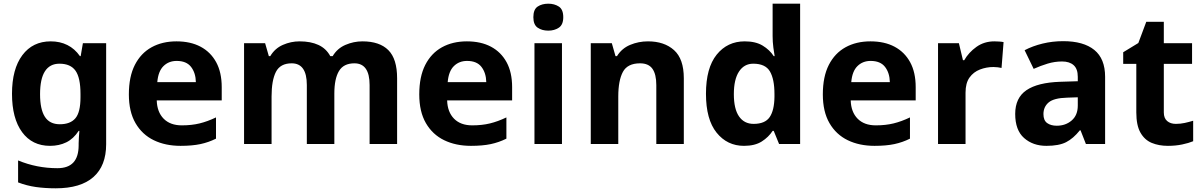

<svg xmlns="http://www.w3.org/2000/svg" viewBox="-20 -780 6515 1040"><path d="M255 -556Q305 -556 345 -536Q385 -516 413 -476H417L429 -546H555V1Q555 118 486 179Q417 240 282 240Q224 240 174.5 233Q125 226 78 208V89Q179 131 291 131Q349 131 377.5 100Q406 69 406 7V-4Q406 -21 407.5 -39Q409 -57 410 -71H406Q378 -28 339 -9Q300 10 251 10Q154 10 99.5 -64.5Q45 -139 45 -272Q45 -406 101 -481Q157 -556 255 -556ZM302 -435Q250 -435 223.5 -394Q197 -353 197 -270Q197 -188 223 -147.5Q249 -107 304 -107Q361 -107 388.5 -139.5Q416 -172 416 -253V-271Q416 -359 389 -397Q362 -435 302 -435Z M936 -556Q1012 -556 1066.5 -527Q1121 -498 1151 -443Q1181 -388 1181 -308V-236H829Q831 -173 866.5 -137Q902 -101 965 -101Q1018 -101 1061 -111.5Q1104 -122 1150 -144V-29Q1110 -9 1065.5 0.5Q1021 10 958 10Q876 10 813 -20.5Q750 -51 714 -113Q678 -175 678 -269Q678 -365 710.5 -428.5Q743 -492 801 -524Q859 -556 936 -556ZM937 -450Q894 -450 865.5 -422Q837 -394 832 -335H1041Q1040 -385 1015 -417.5Q990 -450 937 -450Z M1943 -556Q2036 -556 2083.5 -508.5Q2131 -461 2131 -356V0H1982V-319.4Q1982 -437 1899.8 -437Q1841 -437 1816 -395Q1791 -353 1791 -273.5V0H1642V-319.4Q1642 -437 1560 -437Q1498.3 -437 1474.6 -390.7Q1451 -344.4 1451 -257.4V0H1302V-546H1416L1436.2 -476H1444Q1469 -518 1512.5 -537Q1556 -556 1602.7 -556Q1663 -556 1705 -536.5Q1747 -517 1769 -476H1782Q1807 -518 1851.5 -537Q1896 -556 1943 -556Z M2509 -556Q2585 -556 2639.5 -527Q2694 -498 2724 -443Q2754 -388 2754 -308V-236H2402Q2404 -173 2439.5 -137Q2475 -101 2538 -101Q2591 -101 2634 -111.5Q2677 -122 2723 -144V-29Q2683 -9 2638.5 0.5Q2594 10 2531 10Q2449 10 2386 -20.5Q2323 -51 2287 -113Q2251 -175 2251 -269Q2251 -365 2283.5 -428.5Q2316 -492 2374 -524Q2432 -556 2509 -556ZM2510 -450Q2467 -450 2438.5 -422Q2410 -394 2405 -335H2614Q2613 -385 2588 -417.5Q2563 -450 2510 -450Z M3024 -546V0H2875V-546ZM2950 -760Q2983 -760 3007 -744.5Q3031 -729 3031 -686.8Q3031 -646 3007 -630Q2983 -614 2950 -614Q2915.7 -614 2892.4 -630Q2869 -646 2869 -686.8Q2869 -729 2892.4 -744.5Q2915.7 -760 2950 -760Z M3490 -556Q3578 -556 3631 -508.5Q3684 -461 3684 -356V0H3535V-319Q3535 -378 3514 -407.5Q3493 -437 3447 -437Q3379 -437 3354 -390.5Q3329 -344 3329 -257V0H3180V-546H3294L3314 -476H3322Q3348 -518 3393.5 -537Q3439 -556 3490 -556Z M4010 10Q3919 10 3861.5 -61.5Q3804 -133 3804 -272Q3804 -412 3862 -484Q3920 -556 4014 -556Q4073 -556 4111 -533Q4149 -510 4171 -476H4176Q4173 -492 4169 -522.5Q4165 -553 4165 -585V-760H4314V0H4200L4171 -71H4165Q4143 -37 4106 -13.5Q4069 10 4010 10ZM4062 -109Q4124 -109 4149 -145.5Q4174 -182 4175 -255V-271Q4175 -351 4150.5 -393Q4126 -435 4060 -435Q4011 -435 3983 -392.5Q3955 -350 3955 -270Q3955 -190 3983 -149.5Q4011 -109 4062 -109Z M4695 -556Q4771 -556 4825.5 -527Q4880 -498 4910 -443Q4940 -388 4940 -308V-236H4588Q4590 -173 4625.5 -137Q4661 -101 4724 -101Q4777 -101 4820 -111.5Q4863 -122 4909 -144V-29Q4869 -9 4824.5 0.5Q4780 10 4717 10Q4635 10 4572 -20.5Q4509 -51 4473 -113Q4437 -175 4437 -269Q4437 -365 4469.5 -428.5Q4502 -492 4560 -524Q4618 -556 4695 -556ZM4696 -450Q4653 -450 4624.5 -422Q4596 -394 4591 -335H4800Q4799 -385 4774 -417.5Q4749 -450 4696 -450Z M5366 -556Q5377 -556 5392 -555Q5407 -554 5416 -552L5405 -412Q5398 -414 5384.5 -415.5Q5371 -417 5361 -417Q5323 -417 5288 -403.5Q5253 -390 5231.5 -360Q5210 -330 5210 -278V0H5061V-546H5174L5196 -454H5203Q5227 -496 5269 -526Q5311 -556 5366 -556Z M5739 -557Q5849 -557 5907.5 -509.5Q5966 -462 5966 -364V0H5862L5833 -74H5829Q5794 -30 5755 -10Q5716 10 5648 10Q5575 10 5527 -32.5Q5479 -75 5479 -163Q5479 -250 5540 -291.5Q5601 -333 5723 -337L5818 -340V-364Q5818 -407 5795.5 -427Q5773 -447 5733 -447Q5693 -447 5655 -435.5Q5617 -424 5579 -407L5530 -508Q5574 -531 5627.5 -544Q5681 -557 5739 -557ZM5760 -251Q5688 -249 5660 -225Q5632 -201 5632 -162Q5632 -128 5652 -113.5Q5672 -99 5704 -99Q5752 -99 5785 -127.5Q5818 -156 5818 -208V-253Z M6349 -109Q6374 -109 6397 -114Q6420 -119 6443 -126V-15Q6419 -5 6383.5 2.5Q6348 10 6306 10Q6257 10 6218.5 -6Q6180 -22 6157.5 -61.5Q6135 -101 6135 -171V-434H6064V-497L6146 -547L6189 -662H6284V-546H6437V-434H6284V-171Q6284 -140 6302 -124.5Q6320 -109 6349 -109Z"/></svg>

Font: Noto Sans Bamum
Style: Regular
Weight: 400
Designer: Monotype Design Team
Foundry: Monotype Imaging Inc.
Version: Version 2.001